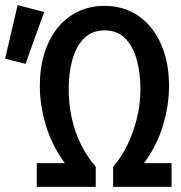

<svg xmlns="http://www.w3.org/2000/svg" viewBox="-128 -732 708 752"><path d="M16 0V-93H126Q76 -161 52 -240Q28 -319 28 -396Q28 -467 46.5 -525Q65 -583 98.5 -624Q132 -665 178.5 -687Q225 -709 281 -709Q338 -709 384 -687Q430 -665 463.5 -624Q497 -583 515.5 -525Q534 -467 534 -396Q534 -318 510 -239.5Q486 -161 436 -93H544V0H315V-79Q347 -115 370.5 -163.5Q394 -212 408 -268Q422 -324 422 -383Q422 -444 408 -496.5Q394 -549 363 -581Q332 -613 282 -613Q232 -613 200.5 -581Q169 -549 155 -496.5Q141 -444 141 -383Q141 -324 153.5 -268Q166 -212 190.5 -163.5Q215 -115 247 -79V0ZM-28 -482 -108 -502 -59 -712 45 -685Z"/></svg>

Font: Ubuntu Sans Mono Medium
Style: Regular
Weight: 500
Monospace: yes
Designer: Dalton Maag Ltd
Foundry: Dalton Maag Ltd
Version: Version 1.006